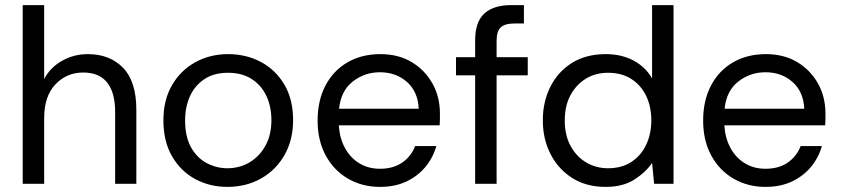

<svg xmlns="http://www.w3.org/2000/svg" viewBox="-20 -720 3295 752"><path d="M69 0V-700H153V-411Q178 -457 224 -482.5Q270 -508 324 -508Q410 -508 462 -454.5Q514 -401 514 -290V0H431V-281Q431 -358 399.5 -397Q368 -436 306 -436Q241 -436 197 -389.5Q153 -343 153 -257V0Z M870 12Q802 12 745 -18.5Q688 -49 654 -107.5Q620 -166 620 -249Q620 -328 653.5 -386Q687 -444 744.5 -476Q802 -508 874 -508Q943 -508 1000.5 -478Q1058 -448 1093 -390Q1128 -332 1128 -249Q1128 -173 1095 -114Q1062 -55 1003.5 -21.5Q945 12 870 12ZM870 -61Q919 -61 958 -84.5Q997 -108 1020 -150Q1043 -192 1043 -249Q1043 -303 1023 -345Q1003 -387 965 -411Q927 -435 873 -435Q818 -435 780.5 -410Q743 -385 724 -343Q705 -301 705 -249Q705 -183 729 -141.5Q753 -100 791 -80.5Q829 -61 870 -61Z M1468 12Q1399 12 1343.5 -20Q1288 -52 1256 -110.5Q1224 -169 1224 -248Q1224 -326 1254.5 -384.5Q1285 -443 1340.5 -475.5Q1396 -508 1470 -508Q1540 -508 1592 -477Q1644 -446 1673.5 -393.5Q1703 -341 1703 -276Q1703 -262 1703 -254Q1703 -246 1702 -229H1307Q1310 -180 1330.5 -141.5Q1351 -103 1386.5 -81Q1422 -59 1468 -59Q1520 -59 1555 -83Q1590 -107 1606 -148H1689Q1676 -102 1646 -66Q1616 -30 1571.5 -9Q1527 12 1468 12ZM1308 -294H1620Q1617 -361 1574 -399Q1531 -437 1468 -437Q1408 -437 1361.5 -400.5Q1315 -364 1308 -294Z M1841 0V-425H1766V-496H1841V-562Q1841 -634 1877 -667Q1913 -700 1982 -700H2032V-628H1995Q1957 -628 1941 -612.5Q1925 -597 1925 -560V-496H2047V-425H1925V0Z M2352 12Q2276 12 2221 -23Q2166 -58 2136 -117Q2106 -176 2106 -249Q2106 -321 2135.5 -380Q2165 -439 2220 -473.5Q2275 -508 2353 -508Q2414 -508 2461 -483Q2508 -458 2534 -413V-700H2618V0H2542L2534 -82Q2510 -46 2465 -17Q2420 12 2352 12ZM2361 -61Q2416 -61 2454 -86.5Q2492 -112 2511.5 -154.5Q2531 -197 2531 -248Q2531 -302 2511 -344Q2491 -386 2453 -410.5Q2415 -435 2361 -435Q2313 -435 2275 -412Q2237 -389 2214.5 -347.5Q2192 -306 2192 -248Q2192 -190 2215 -148Q2238 -106 2276.5 -83.5Q2315 -61 2361 -61Z M2978 12Q2909 12 2853.5 -20Q2798 -52 2766 -110.5Q2734 -169 2734 -248Q2734 -326 2764.5 -384.5Q2795 -443 2850.5 -475.5Q2906 -508 2980 -508Q3050 -508 3102 -477Q3154 -446 3183.5 -393.5Q3213 -341 3213 -276Q3213 -262 3213 -254Q3213 -246 3212 -229H2817Q2820 -180 2840.5 -141.5Q2861 -103 2896.5 -81Q2932 -59 2978 -59Q3030 -59 3065 -83Q3100 -107 3116 -148H3199Q3186 -102 3156 -66Q3126 -30 3081.5 -9Q3037 12 2978 12ZM2818 -294H3130Q3127 -361 3084 -399Q3041 -437 2978 -437Q2918 -437 2871.5 -400.5Q2825 -364 2818 -294Z"/></svg>

Font: Rethink Sans
Style: Regular
Weight: 400
Designer: The Rethink Sans project authors (Hans Thiessen). DM Sans designed by Colophon Foundry.
Foundry: Rethink Communications LLC
Version: Version 1.001